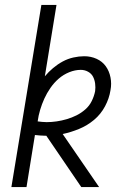

<svg xmlns="http://www.w3.org/2000/svg" viewBox="-20 -755 540 775"><path d="M26 0 147 -735H208L161 -447Q176 -465 194.5 -480.5Q213 -496 233.5 -507Q254 -518 276.5 -523Q299 -528 320 -528Q347 -528 370 -517.5Q393 -507 407 -487.5Q421 -468 426 -442.5Q431 -417 426 -391Q421 -358 404 -326Q387 -294 359.5 -271Q332 -248 299 -234.5Q266 -221 233 -214L380 0H308L167 -207H165Q154 -207 143 -208Q132 -209 121 -210L87 0ZM168 -262Q188 -262 208.5 -265Q229 -268 249.5 -274Q270 -280 289 -289.5Q308 -299 324.5 -313.5Q341 -328 350.5 -347.5Q360 -367 364 -387Q366 -402 364 -417.5Q362 -433 355.5 -445.5Q349 -458 335.5 -465.5Q322 -473 306 -473Q283 -473 259.5 -463.5Q236 -454 217 -437.5Q198 -421 183.5 -400Q169 -379 159 -357Q149 -335 142 -311.5Q135 -288 132 -265Q140 -264 149.5 -263Q159 -262 168 -262Z"/></svg>

Font: Iosevka Curly Light
Style: Italic
Weight: 300
Italic angle: -9°
Monospace: yes
Designer: Belleve Invis
Foundry: Belleve Invis
Version: Version 22.1.2; ttfautohint (v1.8.4)